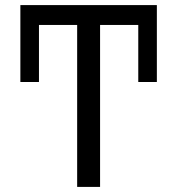

<svg xmlns="http://www.w3.org/2000/svg" viewBox="-20 -734 696 754"><path d="M283 0V-636H133V-412H60V-714H596V-412H523V-636H373V0Z"/></svg>

Font: Noto Sans
Style: Regular
Weight: 400
Designer: Monotype Design Team
Foundry: Monotype Imaging Inc.
Version: Version 2.007